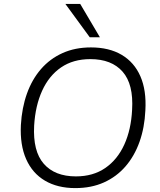

<svg xmlns="http://www.w3.org/2000/svg" viewBox="-20 -956 818 984"><path d="M366 8Q275 8 210.5 -30Q146 -68 114 -140.5Q82 -213 87 -315Q92 -403 118 -476Q144 -549 190 -602Q236 -655 300.5 -684Q365 -713 446 -713Q539 -713 603.5 -675Q668 -637 699.5 -565Q731 -493 725 -390Q721 -302 695 -229Q669 -156 623 -103Q577 -50 512.5 -21Q448 8 366 8ZM369 -52Q457 -52 519.5 -95Q582 -138 617 -215Q652 -292 657 -393Q665 -524 608.5 -588.5Q552 -653 443 -653Q355 -653 293 -610.5Q231 -568 196 -491Q161 -414 155 -312Q148 -181 204.5 -116.5Q261 -52 369 -52ZM440 -765 315 -936H391L492 -765Z"/></svg>

Font: Nunito Sans 10pt Light
Style: Italic
Weight: 300
Italic angle: -9°
Designer: Vernon Adams
Foundry: Vernon Adams
Version: Version 3.101;gftools[0.9.27]